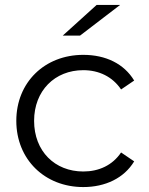

<svg xmlns="http://www.w3.org/2000/svg" viewBox="-20 -752 603 777"><path d="M46 -263C46 -107 161 5 317 5C406 5 482 -31 523 -99L470 -135C435 -83 380 -58 317 -58C202 -58 118 -140 118 -263C118 -385 202 -468 317 -468C380 -468 435 -442 470 -390L523 -426C482 -494 408 -530 317 -530C161 -530 46 -419 46 -263ZM304 -608 466 -732H371L234 -608Z"/></svg>

Font: Malon Grotesk
Style: Regular
Weight: 400
Designer: Julieta Ulanovsky
Foundry: Julieta Ulanovsky
Version: Version 7.200